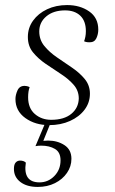

<svg xmlns="http://www.w3.org/2000/svg" viewBox="-20 -482 454 758"><path d="M174 12Q119 12 80 -16Q41 -44 41 -91Q41 -107 49 -125Q57 -143 77 -143Q81 -143 86 -142Q91 -141 97 -138Q94 -130 92.5 -120Q91 -110 91 -98Q91 -55 117.5 -32Q144 -9 182 -9Q233 -9 261.5 -32.5Q290 -56 291 -93Q291 -124 271 -147Q251 -170 221 -189.5Q191 -209 161 -229.5Q131 -250 110.5 -275Q90 -300 90 -336Q90 -372 110.5 -400.5Q131 -429 166 -445.5Q201 -462 245 -462Q296 -462 332 -437Q368 -412 368 -365Q368 -347 360.5 -331Q353 -315 334 -315Q330 -315 324.5 -315.5Q319 -316 312 -319Q315 -327 317 -337Q319 -347 319 -359Q319 -399 297 -420Q275 -441 237 -441Q191 -441 163 -417.5Q135 -394 135 -358Q135 -325 155 -300.5Q175 -276 205 -255.5Q235 -235 265 -214.5Q295 -194 315 -169.5Q335 -145 335 -112Q335 -77 314 -49Q293 -21 256.5 -4.5Q220 12 174 12ZM129 256Q86 256 60.5 236.5Q35 217 35 185Q35 167 42 159.5Q49 152 59 152Q74 152 82 160Q70 238 136 238Q170 238 194.5 213Q219 188 219 151Q219 119 197 106Q175 93 143 93Q130 93 120 95L160 0H181L151 74Q161 73 170 73Q207 73 234.5 91Q262 109 262 145Q262 175 244.5 200.5Q227 226 197 241Q167 256 129 256Z"/></svg>

Font: Petrona ExtraLight
Style: Italic
Weight: 200
Italic angle: -9°
Designer: Ringo R. Seeber
Foundry: Ringo R. Seeber
Version: Version 2.001; ttfautohint (v1.8.3)